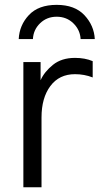

<svg xmlns="http://www.w3.org/2000/svg" viewBox="-20 -786 418 806"><path d="M58.6 -622.1Q61.5 -680.7 101.6 -723.1Q141.6 -765.6 217.8 -765.6Q293.9 -765.6 334.5 -722.2Q375 -678.7 377.9 -622.1H318.4Q316.4 -660.2 288.1 -688Q259.8 -715.8 217.8 -715.8Q176.8 -715.8 148.4 -688.5Q120.1 -661.1 118.2 -622.1ZM78.1 0V-525.4H150.4V-449.2Q166 -484.4 202.1 -513.7Q238.3 -543 294.9 -543Q336.9 -543 369.1 -529.3V-460.9Q334 -474.6 294.9 -474.6Q228.5 -474.6 191.4 -424.8Q154.3 -375 154.3 -293V0Z"/></svg>

Font: Gothic A1
Style: Regular
Weight: 400
Designer: HanYang I&C Co.,Ltd.
Foundry: HanYang I&C Co.,Ltd.
Version: Version 2.50